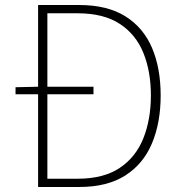

<svg xmlns="http://www.w3.org/2000/svg" viewBox="-20 -746 723 766"><path d="M42 -370V-398L134 -400H353V-370ZM132 0V-726H296Q408 -726 480 -681Q552 -636 586.5 -555Q621 -474 621 -365Q621 -257 586.5 -174.5Q552 -92 480 -46Q408 0 296 0ZM169 -33H290Q393 -33 457.5 -76Q522 -119 552 -194.5Q582 -270 582 -365Q582 -461 552 -535Q522 -609 457.5 -651Q393 -693 290 -693H169Z"/></svg>

Font: Noto Sans SC Thin
Style: Regular
Weight: 100
Designer: Ryoko NISHIZUKA 西塚涼子 (kana, bopomofo & ideographs); Paul D. Hunt (Latin, Greek & Cyrillic); Sandoll Communications 산돌커뮤니
Foundry: Adobe
Version: Version 2.004-H2;hotconv 1.0.118;makeotfexe 2.5.65603